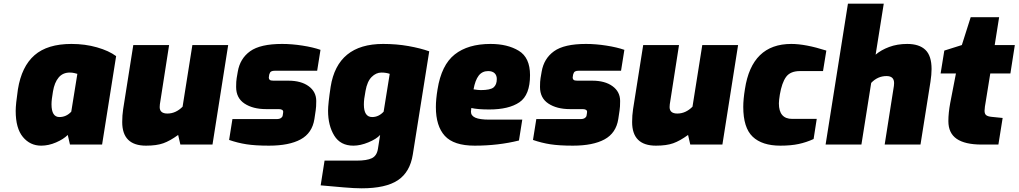

<svg xmlns="http://www.w3.org/2000/svg" viewBox="-20 -783 5517 1040"><path d="M65 -182Q65 -218 77 -299Q97 -423 167 -484Q237 -545 367 -545Q441 -545 505.5 -526.5Q570 -508 609 -479L533 0H359L347 -52Q324 -29 283.5 -11.5Q243 6 203 6Q143 6 104 -41Q65 -88 65 -182ZM366 -178 399 -383Q393 -385 381.5 -387.5Q370 -390 358 -390Q320 -390 297.5 -363Q275 -336 267 -288Q259 -243 259 -218Q259 -149 302 -149Q339 -149 366 -178Z M642 -122Q642 -158 647 -191L702 -539H896L846 -218Q845 -213 845 -203Q845 -168 887 -168Q932 -168 969 -205L1022 -539H1216L1131 0H957L945 -52Q901 -20 864.5 -7Q828 6 771 6Q642 6 642 -122Z M1221 -25 1239 -138H1481Q1493 -138 1501 -143Q1509 -148 1511 -156L1513 -168L1514 -177Q1514 -192 1489 -192H1421Q1350 -192 1304.5 -222Q1259 -252 1259 -312Q1259 -343 1262 -360L1268 -395Q1280 -466 1335 -505.5Q1390 -545 1508 -545Q1561 -545 1618.5 -536Q1676 -527 1716 -513L1698 -400H1471Q1456 -400 1449 -396Q1442 -392 1439 -381L1438 -377Q1436 -367 1436 -363Q1436 -355 1441 -350.5Q1446 -346 1461 -346H1542Q1611 -346 1652 -316Q1693 -286 1693 -236Q1693 -203 1690 -185L1683 -138Q1671 -62 1608.5 -28Q1546 6 1437 6Q1363 6 1315 -1.5Q1267 -9 1221 -25Z M1717 221 1738 87H1912Q1967 87 1994 74Q2021 61 2027 24L2039 -52Q2019 -30 1975.5 -12Q1932 6 1894 6Q1824 6 1790.5 -48.5Q1757 -103 1757 -183Q1757 -220 1771 -313Q1808 -545 2055 -545Q2128 -545 2192.5 -533.5Q2257 -522 2305 -505L2216 54Q2201 149 2135.5 193Q2070 237 1939 237Q1900 237 1842 232ZM2058 -178 2091 -383Q2071 -390 2046 -390Q2017 -390 1993 -366Q1969 -342 1960 -291Q1955 -265 1953 -248.5Q1951 -232 1951 -217Q1951 -149 1996 -149Q2031 -149 2058 -178Z M2341 -203Q2341 -245 2350 -299Q2371 -431 2443 -488Q2515 -545 2637 -545Q2729 -545 2790 -508Q2851 -471 2851 -376Q2851 -268 2793.5 -229Q2736 -190 2630 -190Q2568 -190 2533 -198Q2531 -186 2531 -178Q2531 -156 2555 -145.5Q2579 -135 2630 -135H2809L2791 -22Q2679 6 2551 6Q2438 6 2389.5 -47Q2341 -100 2341 -203ZM2671 -355Q2671 -375 2659 -386.5Q2647 -398 2624 -398Q2592 -398 2573 -373.5Q2554 -349 2545 -299Q2571 -295 2584 -295Q2636 -295 2653.5 -309.5Q2671 -324 2671 -355Z M2867 -25 2885 -138H3127Q3139 -138 3147 -143Q3155 -148 3157 -156L3159 -168L3160 -177Q3160 -192 3135 -192H3067Q2996 -192 2950.5 -222Q2905 -252 2905 -312Q2905 -343 2908 -360L2914 -395Q2926 -466 2981 -505.5Q3036 -545 3154 -545Q3207 -545 3264.5 -536Q3322 -527 3362 -513L3344 -400H3117Q3102 -400 3095 -396Q3088 -392 3085 -381L3084 -377Q3082 -367 3082 -363Q3082 -355 3087 -350.5Q3092 -346 3107 -346H3188Q3257 -346 3298 -316Q3339 -286 3339 -236Q3339 -203 3336 -185L3329 -138Q3317 -62 3254.5 -28Q3192 6 3083 6Q3009 6 2961 -1.5Q2913 -9 2867 -25Z M3404 -122Q3404 -158 3409 -191L3464 -539H3658L3608 -218Q3607 -213 3607 -203Q3607 -168 3649 -168Q3694 -168 3731 -205L3784 -539H3978L3893 0H3719L3707 -52Q3663 -20 3626.5 -7Q3590 6 3533 6Q3404 6 3404 -122Z M4006 -204Q4006 -245 4015 -300Q4052 -545 4266 -545Q4343 -545 4456 -509L4438 -398H4313Q4261 -398 4238 -366.5Q4215 -335 4204 -270Q4199 -238 4199 -223Q4199 -139 4271 -139H4404L4387 -30Q4348 -12 4306 -3Q4264 6 4207 6Q4108 6 4057 -42.5Q4006 -91 4006 -204Z M4573 -763H4767L4723 -487Q4752 -512 4796 -528.5Q4840 -545 4894 -545Q4959 -545 4992.5 -513Q5026 -481 5026 -409Q5026 -379 5020 -340L4966 0H4772L4822 -318Q4823 -323 4823 -333Q4823 -371 4782 -371Q4734 -371 4699 -334L4646 0H4452Z M5117 -127Q5117 -171 5127 -225L5158 -385H5075L5095 -509L5190 -539L5238 -690H5392L5368 -539H5477L5453 -385H5344L5318 -224Q5317 -220 5315 -206Q5313 -192 5313 -183Q5313 -166 5322 -159Q5331 -152 5352 -150L5411 -144L5388 0H5297Q5207 0 5162 -31Q5117 -62 5117 -127Z"/></svg>

Font: Exo Black
Style: Italic
Weight: 900
Italic angle: -9°
Designer: Natanael Gama
Foundry: Natanael Gama
Version: Version 1.500; ttfautohint (v1.6)